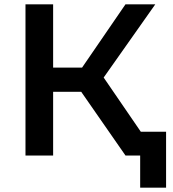

<svg xmlns="http://www.w3.org/2000/svg" viewBox="-20 -720 802 889"><path d="M749 -110V149H629V0H561L356 -295H226V0H98V-700H226V-407H360L561 -700H699L460 -361L632 -110Z"/></svg>

Font: CMG Sans SemiBold
Style: Regular
Weight: 600
Designer: Julieta Ulanovsky
Foundry: Julieta Ulanovsky
Version: Version 7.200